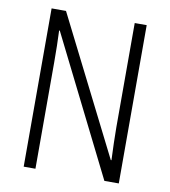

<svg xmlns="http://www.w3.org/2000/svg" viewBox="-81 -783 755 853"><g transform="rotate(10 297.0 -357.0)"><path d="M512 0V-714H458V-242C458 -202 460 -145 462 -96H459L148 -714H83V0H136V-480C136 -533 135 -579 133 -623H136L447 0Z"/></g></svg>

Font: Noto Sans Armenian Condensed Light
Style: Regular
Weight: 300
Width: 3
Designer: Monotype Design Team
Foundry: Monotype Imaging Inc.
Version: Version 2.008